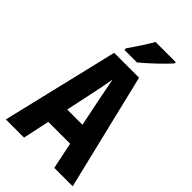

<svg xmlns="http://www.w3.org/2000/svg" viewBox="-275 -1022 1113 1113"><g transform="rotate(45 281.5 -465.5)"><path d="M209 -784V-771H312C361 -811 438 -884 470 -921V-931H304C279 -886 242 -831 209 -784ZM8 0H157L192 -164H371L405 0H556L383 -717H179ZM253 -452C263 -497 275 -557 282 -601C290 -557 302 -497 311 -452L344 -292H219Z"/></g></svg>

Font: Noto Sans Mono SemiCondensed ExtraBold
Style: Regular
Weight: 800
Width: 4
Designer: Monotype Design Team
Foundry: Monotype Imaging Inc.
Version: Version 2.014